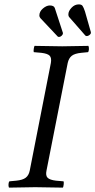

<svg xmlns="http://www.w3.org/2000/svg" viewBox="-20 -857 436 879"><path d="M212.9 -568.8Q216.8 -591.8 207.5 -601.8Q198.2 -611.8 168.9 -615.2L134.8 -618.2Q132.8 -622.1 134.5 -633.1Q136.2 -644 138.2 -647Q226.1 -645 265.1 -645Q294.9 -645 384.8 -647Q387.7 -640.1 387 -630.6Q386.2 -621.1 382.8 -618.2L352.1 -615.2Q322.3 -612.3 308.6 -601.6Q294.9 -590.8 290 -568.8L192.9 -76.2Q188 -53.2 198 -43.2Q208 -33.2 236.8 -29.8L271 -26.9Q272.9 -22.9 271.5 -12Q270 -1 268.1 2Q180.2 0 141.1 0Q111.3 0 21 2Q18.1 -4.9 19 -14.4Q20 -23.9 22.9 -26.9L54.2 -29.8Q84 -32.7 97.9 -43.5Q111.8 -54.2 116.2 -76.2ZM377.9 -691.9Q375 -691.9 371.1 -693.8L295.9 -779.8Q293 -783.7 293 -791Q293 -806.2 307.4 -821.5Q321.8 -836.9 340.8 -836.9Q353 -836.9 357.9 -830.1Q362.8 -823.2 369.1 -804.2L396 -710V-707Q396 -701.2 389.4 -696.5Q382.8 -691.9 377.9 -691.9ZM160.2 -786.1Q160.2 -804.2 176.5 -818.1Q192.9 -832 208 -832Q227.1 -832 231 -819.8L268.1 -706.1V-704.1Q268.1 -699.2 262.5 -693.6Q256.8 -688 250 -688Q245.1 -688 244.1 -689.9L165 -773.9Q160.2 -779.3 160.2 -786.1Z"/></svg>

Font: Linux Libertine
Style: Italic
Weight: 400
Italic angle: -12°
Designer: Philipp H. Poll
Foundry: Philipp H. Poll
Version: Version 5.1.6 ; ttfautohint (v0.9)